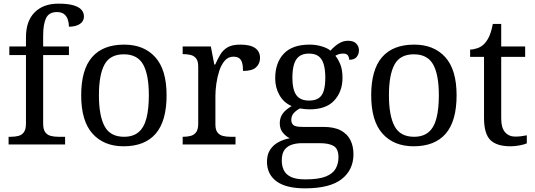

<svg xmlns="http://www.w3.org/2000/svg" viewBox="-20 -790 2924 1050"><path d="M27 0V-42H40Q63 -42 81.5 -47Q100 -52 111 -67.5Q122 -83 122 -114V-489H31V-536H122V-586Q122 -675 169.5 -722.5Q217 -770 299 -770Q351 -770 381.5 -761Q412 -752 425.5 -736.5Q439 -721 439 -700Q439 -682 428.5 -669.5Q418 -657 399.5 -650.5Q381 -644 357 -644Q357 -664 351 -682.5Q345 -701 331 -712.5Q317 -724 291 -724Q248 -724 232 -691Q216 -658 216 -595V-536H357V-489H216V-114Q216 -83 227 -67.5Q238 -52 257 -47Q276 -42 298 -42H336V0Z M656 10Q548 10 486 -59Q424 -128 424 -269Q424 -409 483.5 -477.5Q543 -546 659 -546Q767 -546 829 -477.5Q891 -409 891 -269Q891 -128 831.5 -59Q772 10 656 10ZM658 -42Q708 -42 738 -67.5Q768 -93 781 -144Q794 -195 794 -269Q794 -381 763 -437Q732 -493 657 -493Q582 -493 551.5 -437Q521 -381 521 -269Q521 -157 552 -99.5Q583 -42 658 -42Z M979 0V-42H982Q1005 -42 1023.5 -47Q1042 -52 1053 -67.5Q1064 -83 1064 -114V-426Q1064 -456 1052.5 -470.5Q1041 -485 1022.5 -489.5Q1004 -494 982 -494H979V-536H1133L1152 -437H1157Q1170 -467 1185 -492Q1200 -517 1225 -531.5Q1250 -546 1294 -546Q1349 -546 1375.5 -527Q1402 -508 1402 -473Q1402 -442 1380.5 -422Q1359 -402 1309 -402Q1309 -430 1304 -447Q1299 -464 1287.5 -472Q1276 -480 1256 -480Q1228 -480 1209 -458Q1190 -436 1179 -402Q1168 -368 1163 -331.5Q1158 -295 1158 -266V-109Q1158 -80 1169.5 -65.5Q1181 -51 1199.5 -46.5Q1218 -42 1240 -42H1268V0Z M1648 240Q1544 240 1492 201.5Q1440 163 1440 94Q1440 55 1457.5 28.5Q1475 2 1503.5 -13Q1532 -28 1565 -34Q1545 -43 1527.5 -63.5Q1510 -84 1510 -116Q1510 -146 1525.5 -168Q1541 -190 1575 -210Q1532 -228 1508.5 -269.5Q1485 -311 1485 -361Q1485 -447 1532 -496.5Q1579 -546 1673 -546Q1709 -546 1741 -536Q1773 -526 1787 -513Q1797 -524 1811 -536.5Q1825 -549 1843.5 -558Q1862 -567 1884 -567Q1914 -567 1928.5 -551.5Q1943 -536 1943 -515Q1943 -494 1930.5 -478.5Q1918 -463 1890 -463Q1890 -474 1883.5 -485.5Q1877 -497 1857 -497Q1844 -497 1834 -494Q1824 -491 1814 -485Q1831 -464 1842 -435.5Q1853 -407 1853 -364Q1853 -290 1808.5 -241Q1764 -192 1673 -192Q1661 -192 1645.5 -193.5Q1630 -195 1620 -197Q1601 -187 1587 -172Q1573 -157 1573 -134Q1573 -116 1584.5 -106Q1596 -96 1635 -96H1748Q1808 -96 1844 -76.5Q1880 -57 1896.5 -23.5Q1913 10 1913 53Q1913 139 1848.5 189.5Q1784 240 1648 240ZM1650 191Q1722 191 1761 175.5Q1800 160 1815.5 132.5Q1831 105 1831 70Q1831 24 1805 8.5Q1779 -7 1729 -7H1631Q1603 -7 1578 0.5Q1553 8 1537 28Q1521 48 1521 88Q1521 117 1532 140.5Q1543 164 1571 177.5Q1599 191 1650 191ZM1670 -240Q1703 -240 1722.5 -253Q1742 -266 1750.5 -294Q1759 -322 1759 -365Q1759 -410 1750 -439.5Q1741 -469 1721.5 -483Q1702 -497 1669 -497Q1637 -497 1617 -482.5Q1597 -468 1588 -438.5Q1579 -409 1579 -364Q1579 -300 1600.5 -270Q1622 -240 1670 -240Z M2242 10Q2134 10 2072 -59Q2010 -128 2010 -269Q2010 -409 2069.5 -477.5Q2129 -546 2245 -546Q2353 -546 2415 -477.5Q2477 -409 2477 -269Q2477 -128 2417.5 -59Q2358 10 2242 10ZM2244 -42Q2294 -42 2324 -67.5Q2354 -93 2367 -144Q2380 -195 2380 -269Q2380 -381 2349 -437Q2318 -493 2243 -493Q2168 -493 2137.5 -437Q2107 -381 2107 -269Q2107 -157 2138 -99.5Q2169 -42 2244 -42Z M2772 10Q2696 10 2661.5 -24.5Q2627 -59 2627 -145V-479H2551V-519Q2569 -519 2591 -526.5Q2613 -534 2629 -551Q2646 -569 2657 -595Q2668 -621 2675 -659H2721V-536H2852V-479H2721V-142Q2721 -91 2742 -67Q2763 -43 2797 -43Q2815 -43 2830 -45Q2845 -47 2861 -50V-6Q2848 0 2822 5Q2796 10 2772 10Z"/></svg>

Font: Noto Serif Tamil
Style: Italic
Weight: 400
Italic angle: -12°
Designer: Indian Type Foundry, Tom Grace, and the Monotype Design Team
Foundry: Monotype Imaging Inc.
Version: Version 2.003